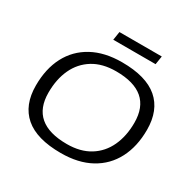

<svg xmlns="http://www.w3.org/2000/svg" viewBox="-188 -1062 1262 1261"><g transform="rotate(30 443.0 -431.5)"><path d="M429 9Q246 9 156 -68.5Q66 -146 66 -294Q66 -421 114.5 -514Q163 -607 256 -658Q349 -709 481 -709Q664 -709 754 -631.5Q844 -554 844 -406Q844 -280 795.5 -186.5Q747 -93 654 -42Q561 9 429 9ZM434 -62Q536 -62 606.5 -105.5Q677 -149 713 -226.5Q749 -304 749 -405Q749 -638 477 -638Q374 -638 303.5 -594.5Q233 -551 197 -474Q161 -397 161 -295Q161 -62 434 -62ZM356 -808 366 -872H687L677 -808Z"/></g></svg>

Font: Georama Extended
Style: Italic
Weight: 400
Width: 7
Italic angle: -9°
Designer: Jean-Baptiste Levee
Foundry: Production Type
Version: Version 1.000